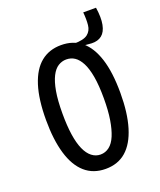

<svg xmlns="http://www.w3.org/2000/svg" viewBox="-124 -715 669 805"><g transform="rotate(-20 210.5 -312.5)"><path d="M333 -503 260 -509 262 -527Q306 -527 324 -541Q342 -555 344.5 -580Q347 -605 344 -637H401Q408 -591 402 -560.5Q396 -530 378.5 -516Q361 -502 333 -503ZM209 12Q154 12 117 -20.5Q80 -53 61.5 -115.5Q43 -178 43 -266Q43 -358 62.5 -419Q82 -480 119 -510Q156 -540 209 -540Q263 -540 299.5 -510Q336 -480 355.5 -419.5Q375 -359 375 -266Q375 -177 356 -114.5Q337 -52 300.5 -20Q264 12 209 12ZM209 -52Q231 -52 248.5 -65.5Q266 -79 277.5 -106.5Q289 -134 295.5 -174Q302 -214 302 -269Q302 -327 295 -366.5Q288 -406 275.5 -430Q263 -454 246.5 -465Q230 -476 209 -476Q190 -476 173 -465.5Q156 -455 143.5 -430.5Q131 -406 124 -366.5Q117 -327 117 -268Q117 -214 123 -173.5Q129 -133 141 -106Q153 -79 170.5 -65.5Q188 -52 209 -52Z"/></g></svg>

Font: Bricolage Grotesque Condensed Light
Style: Regular
Weight: 300
Width: 3
Designer: Mathieu Triay
Foundry: Atelier Triay
Version: Version 1.000;gftools[0.9.30]